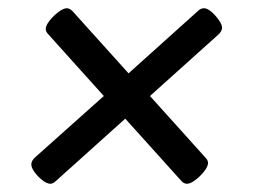

<svg xmlns="http://www.w3.org/2000/svg" viewBox="-20 -473 620 466"><path d="M102 -27Q94 -27 83 -35.5Q72 -44 64 -55Q56 -66 56 -74Q56 -82 64 -90L232 -240L97 -390Q91 -396 91 -403Q91 -411 100.5 -423Q110 -435 122 -444Q134 -453 142 -453Q149 -453 156 -446L292 -295L460 -446Q467 -453 475 -453Q483 -453 493 -444.5Q503 -436 511 -424.5Q519 -413 519 -406Q519 -398 511 -390L344 -240L479 -90Q483 -86 484 -82.5Q485 -79 485 -78Q485 -69 475.5 -57Q466 -45 454 -36Q442 -27 434 -27Q426 -27 420 -34L284 -185L116 -34Q109 -27 102 -27Z"/></svg>

Font: Asap Semi Expanded Semi Expanded Medium
Style: Italic
Weight: 500
Width: 6
Italic angle: -6°
Designer: Pablo Cosgaya
Foundry: Omnibus-Type
Version: Version 3.001; ttfautohint (v1.8.4.7-5d5b)